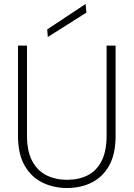

<svg xmlns="http://www.w3.org/2000/svg" viewBox="-20 -928 668 960"><path d="M315 12Q247 12 191.5 -15.5Q136 -43 103 -100.5Q70 -158 70 -249V-700H115V-250Q115 -172 141 -123Q167 -74 212.5 -51.5Q258 -29 315 -29Q374 -29 418.5 -51.5Q463 -74 488 -123Q513 -172 513 -250V-700H558V-249Q558 -158 526 -100.5Q494 -43 439 -15.5Q384 12 315 12ZM219 -743 216 -781 408 -908 412 -865Z"/></svg>

Font: DM Sans 18pt ExtraLight
Style: Regular
Weight: 250
Designer: Colophon Foundry, Jonny Pinhorn
Foundry: Colophon Foundry
Version: Version 4.004;gftools[0.9.30]